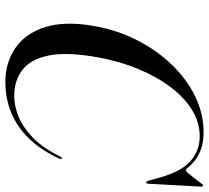

<svg xmlns="http://www.w3.org/2000/svg" viewBox="-51 -699 758 696"><g transform="rotate(90 328.0 -351.0)"><path d="M555 -196.5Q556.5 -195 556.5 -192.8Q556.5 -190.5 554.5 -185.5Q523 -118.5 480.5 -75.5Q438 -32.5 386.8 -12Q335.5 8.5 277 8.5Q207 8.5 154 -27.8Q101 -64 78.2 -136Q55.5 -208 74.5 -314.5Q89 -396.5 125.2 -468Q161.5 -539.5 213.8 -594Q266 -648.5 328.8 -679.2Q391.5 -710 459.5 -710Q496.5 -710 521.8 -700.2Q547 -690.5 562.5 -677.8Q578 -665 586 -655.2Q594 -645.5 596.5 -645.5Q600.5 -645.5 608.5 -655Q616.5 -664.5 626 -676.8Q635.5 -689 642.8 -698.8Q650 -708.5 652 -708.5Q654.5 -708.5 655.5 -706.5Q656.5 -704.5 656.5 -700.5L646 -510Q646 -505.5 645 -503.8Q644 -502 642 -502Q638 -501.5 635.5 -509.5L622.5 -555Q600 -632.5 562 -664.2Q524 -696 474 -696Q423.5 -696 378 -667.8Q332.5 -639.5 294.8 -589Q257 -538.5 229.5 -471.8Q202 -405 188 -327.5Q167.5 -215 181.2 -148.5Q195 -82 234 -52.8Q273 -23.5 327.5 -23.5Q363.5 -23.5 402.5 -39.2Q441.5 -55 479 -91.2Q516.5 -127.5 547 -189.5Q549 -193.5 551.5 -195.5Q554 -197.5 555 -196.5Z"/></g></svg>

Font: Fraunces 120pt
Style: Italic
Weight: 400
Italic angle: -16°
Version: Version 1.000;[b76b70a41]